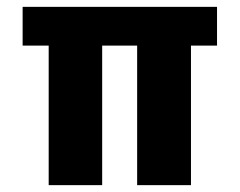

<svg xmlns="http://www.w3.org/2000/svg" viewBox="-20 -540 699 560"><path d="M380 -407H278V0H122V-407H46V-520H613V-407H537V0H380Z"/></svg>

Font: M PLUS 1p ExtraBold
Style: Regular
Weight: 800
Version: Version 1.062